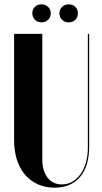

<svg xmlns="http://www.w3.org/2000/svg" viewBox="-20 -855 471 885"><path d="M175 -699V-119Q175 -68 199 -36.5Q223 -5 265 -5Q291 -5 312.5 -17Q334 -29 350.5 -51.5Q367 -74 376 -105.5Q385 -137 385 -176V-699H391V-180Q391 -89 349 -39.5Q307 10 231 10Q189 10 154.5 -5.5Q120 -21 95.5 -49.5Q71 -78 58 -118.5Q45 -159 45 -209V-699ZM129 -794Q129 -812 141 -823.5Q153 -835 171 -835Q190 -835 202 -823Q214 -811 214 -794Q214 -776 202 -764Q190 -752 171 -752Q153 -752 141 -764Q129 -776 129 -794ZM254 -794Q254 -811 266 -823Q278 -835 297 -835Q315 -835 327 -823.5Q339 -812 339 -794Q339 -775 327 -763.5Q315 -752 297 -752Q278 -752 266 -764Q254 -776 254 -794Z"/></svg>

Font: Moniqa Black Display
Style: Regular
Weight: 900
Designer: Rajesh Rajput
Foundry: Rajesh Rajput
Version: Version 1.000